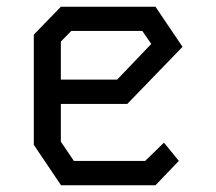

<svg xmlns="http://www.w3.org/2000/svg" viewBox="-20 -548 640 568"><path d="M160 -528 80 -445.5V-119.5L160.5 0H440L509 -72L465 -126L409.5 -72H198.5L160 -129V-240.5H356.5L520 -409.5L440 -528ZM160 -425 191 -456.5H401L427.5 -418L326.5 -312.5H160Z"/></svg>

Font: Kode
Style: Regular
Weight: 400
Monospace: yes
Designer: Isa Ozler
Foundry: Kadena LLC
Version: Version 1.000;gftools[0.9.28]